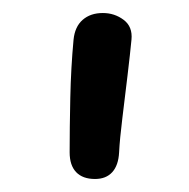

<svg xmlns="http://www.w3.org/2000/svg" viewBox="-20 -805 290 295"><path d="M93 -744Q95 -764 107 -774.5Q119 -785 138 -785Q156 -785 170 -774.5Q184 -764 182 -744Q180 -723 176 -689.5Q172 -656 168 -623.5Q164 -591 163 -571Q162 -551 152.5 -540.5Q143 -530 126 -530Q107 -530 97 -540.5Q87 -551 87 -571Q87 -608 88 -654.5Q89 -701 93 -744Z"/></svg>

Font: Playpen Sans
Style: Regular
Weight: 400
Designer: Laura Meseguer, Veronika Burian, José Scaglione, Kostas Bartsokas, Vera Evstafieva, Tom Grace, Yorlmar Campos
Foundry: TypeTogether
Version: Version 2.000